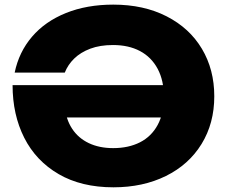

<svg xmlns="http://www.w3.org/2000/svg" viewBox="-20 -787 976 823"><path d="M898.5 -374.3Q898.5 -258.4 843.9 -169.7Q789.3 -81.1 691.1 -32.6Q592.8 15.9 466.3 15.9Q328.6 15.9 231.2 -40.8Q133.9 -97.6 83.9 -196.5Q33.9 -295.5 33.9 -422.1H703.7V-283.4H175.8L257.6 -331.1Q262.6 -275.7 289.1 -235.3Q315.6 -194.9 360.7 -173.5Q405.7 -152.1 465 -152.1Q531.2 -152.1 580.2 -177.1Q629.2 -202.1 655.9 -251.6Q682.6 -301 682.6 -371.4Q682.6 -441.7 655.8 -492Q628.9 -542.3 580 -568.2Q531.2 -594 464.6 -594Q408.8 -594 367.2 -578.4Q325.5 -562.7 298.3 -536.2Q271.1 -509.8 257.7 -475.9H42.9Q61.1 -563.8 117.2 -629.5Q173.3 -695.2 262.7 -731.2Q352.1 -767.2 465.6 -767.2Q596 -767.2 694.2 -717Q792.4 -666.8 845.5 -577.8Q898.5 -488.8 898.5 -374.3Z"/></svg>

Font: Unbounded Variable
Style: Regular
Weight: 400
Designer: Luke Prowse, Jean-Baptiste Morizot, Fátima Lázaro, Florian Runge
Foundry: NaN
Version: Version 1.600;FEAKit 1.0